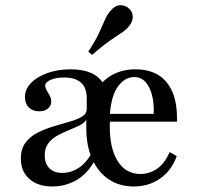

<svg xmlns="http://www.w3.org/2000/svg" viewBox="-20 -687 738 719"><path d="M480.6 11.3Q427.4 11.3 387.5 -15.3Q347.6 -41.9 325.4 -91.1Q303.2 -140.3 303.2 -206.5Q303.2 -273.4 325.8 -323Q348.4 -372.6 389.5 -400Q430.6 -427.4 487.9 -427.4Q536.3 -427.4 571.4 -406.9Q606.5 -386.3 625.4 -343.1Q644.4 -300 642.7 -231.5H359.7L358.9 -260.5H555.6Q557.3 -300 549.2 -331Q541.1 -362.1 524.6 -380.2Q508.1 -398.4 482.3 -398.4Q447.6 -398.4 421.8 -363.3Q396 -328.2 391.1 -254L392.7 -251.6Q391.9 -242.7 391.5 -233.9Q391.1 -225 391.1 -212.1Q391.1 -129.8 421.4 -82.7Q451.6 -35.5 505.6 -35.5Q540.3 -35.5 569 -55.6Q597.6 -75.8 615.3 -117.7L641.9 -102.4Q622.6 -48.4 579.8 -18.5Q537.1 11.3 480.6 11.3ZM213.7 -39.5Q246 -39.5 274.6 -58.1Q303.2 -76.6 325 -116.9L303.2 -206.5V-238.7Q295.2 -225.8 277 -216.9Q258.9 -208.1 236.7 -199.2Q214.5 -190.3 194.4 -179Q174.2 -167.7 160.9 -150.4Q147.6 -133.1 147.6 -105.6Q147.6 -74.2 164.9 -56.9Q182.3 -39.5 213.7 -39.5ZM175.8 11.3Q121.8 11.3 89.9 -16.9Q58.1 -45.2 58.1 -92.7Q58.1 -129.8 75.8 -153.2Q93.5 -176.6 121.8 -190.7Q150 -204.8 181.5 -214.1Q212.9 -223.4 241.1 -231.5Q269.4 -239.5 287.1 -250.4Q304.8 -261.3 304.8 -279.8V-319.4Q304.8 -358.1 283.5 -377.4Q262.1 -396.8 220.2 -396.8Q189.5 -396.8 169.4 -387.9Q149.2 -379 149.2 -366.1Q149.2 -358.1 154.8 -348.8Q160.5 -339.5 166.1 -329Q171.8 -318.5 171.8 -306.5Q171.8 -290.3 159.3 -280.2Q146.8 -270.2 126.6 -270.2Q102.4 -270.2 87.9 -284.7Q73.4 -299.2 73.4 -323.4Q73.4 -353.2 96.4 -376.6Q119.4 -400 158.1 -413.7Q196.8 -427.4 245.2 -427.4Q290.3 -427.4 321.4 -413.7Q352.4 -400 368.5 -371Q384.7 -341.9 384.7 -295.2L339.5 -94.4Q311.3 -39.5 269 -14.1Q226.6 11.3 175.8 11.3ZM325 -481.5 310.5 -493.5Q337.1 -533.9 350.4 -562.5Q363.7 -591.1 372.2 -611.3Q380.6 -631.5 393.5 -646Q409.7 -666.1 428.6 -667.3Q447.6 -668.5 461.3 -656.5Q475.8 -645.2 477 -626.2Q478.2 -607.3 462.9 -588.7Q453.2 -576.6 440.3 -567.7Q427.4 -558.9 410.9 -548Q394.4 -537.1 373.4 -521.4Q352.4 -505.6 325 -481.5Z"/></svg>

Font: Playfair 5pt SemiExpanded Light Medium
Style: Regular
Weight: 500
Version: Version 2.203